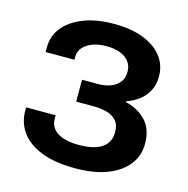

<svg xmlns="http://www.w3.org/2000/svg" viewBox="-105 -800 895 913"><g transform="rotate(15 342.5 -343.5)"><path d="M343.8 12Q244.1 12 177.8 -13.9Q111.4 -39.9 77.9 -85.8Q44.3 -131.7 44.3 -190.3V-207.7H189.7V-191Q189.7 -147.3 226.5 -123.6Q263.3 -99.8 332 -99.8Q406.4 -99.8 445 -125.9Q483.6 -152 483.6 -202.9Q483.6 -239.4 465.4 -259.6Q447.3 -279.8 417.5 -287.7Q387.8 -295.6 352.3 -295.6H267V-403.3H346.8Q378.4 -403.3 405.4 -412.7Q432.4 -422.2 449.4 -442.8Q466.3 -463.3 466.3 -495.7Q466.3 -525.3 450 -546.1Q433.7 -566.8 405.2 -577.3Q376.6 -587.8 338.2 -587.8Q301.6 -587.8 272 -577.3Q242.3 -566.7 224.9 -547Q207.5 -527.3 207.5 -500.3V-485.8H65.7V-509.7Q65.7 -565 99.6 -607.4Q133.5 -649.8 196.7 -674.6Q259.8 -699.4 345.5 -699.4Q429.4 -699.4 490 -676.4Q550.7 -653.3 583.6 -611.2Q616.5 -569.1 616.5 -512.4Q616.5 -472.5 600.5 -441.9Q584.4 -411.3 557.4 -390.9Q530.5 -370.4 496.5 -358.9V-354.9Q558.9 -339.4 597.2 -298.5Q635.4 -257.5 635.4 -185.4Q635.2 -127.5 600.6 -82.9Q566 -38.3 501.1 -13.2Q436.3 12 343.8 12Z"/></g></svg>

Font: Archivo SemiBold SemiExpanded
Style: Regular
Weight: 600
Width: 6
Version: Version 2.001